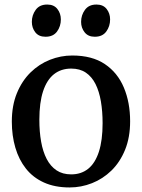

<svg xmlns="http://www.w3.org/2000/svg" viewBox="-20 -813 624 844"><path d="M32 -278.5Q32 -349 54.2 -403.2Q76.5 -457.5 114.2 -494.5Q152 -531.5 199.5 -550.2Q247 -569 297.5 -569Q385 -569 441 -531.2Q497 -493.5 524.5 -428Q552 -362.5 552 -280Q552 -209 529.8 -154.5Q507.5 -100 469.8 -63.2Q432 -26.5 384.5 -7.8Q337 11 286 11Q221 11 173 -10.8Q125 -32.5 94 -71.8Q63 -111 47.5 -163.8Q32 -216.5 32 -278.5ZM293 -46.5Q337 -46.5 367.8 -71.2Q398.5 -96 414.8 -146.2Q431 -196.5 431 -271.5Q431 -323.5 423.5 -367.5Q416 -411.5 399.8 -443.8Q383.5 -476 357.2 -493.8Q331 -511.5 293 -511.5Q248.5 -511.5 217.2 -486.8Q186 -462 169.5 -412.2Q153 -362.5 153 -286.5Q153 -234 160.8 -190.2Q168.5 -146.5 185.2 -114.2Q202 -82 228.5 -64.2Q255 -46.5 293 -46.5ZM179.5 -651.5Q150.5 -651.5 135.2 -671Q120 -690.5 120 -717Q120 -746.5 137 -769.8Q154 -793 187 -793H188Q217 -793 232.2 -773.5Q247.5 -754 247.5 -727.5Q247.5 -697.5 230.8 -674.5Q214 -651.5 180.5 -651.5ZM396 -651.5Q367.5 -651.5 352 -671Q336.5 -690.5 336.5 -717Q336.5 -746.5 353.5 -769.8Q370.5 -793 403.5 -793H404.5Q433.5 -793 448.8 -773.5Q464 -754 464 -727.5Q464 -697.5 447.2 -674.5Q430.5 -651.5 397 -651.5Z"/></svg>

Font: Merriweather 20pt Medium
Style: Regular
Weight: 500
Version: Version 2.100